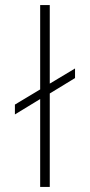

<svg xmlns="http://www.w3.org/2000/svg" viewBox="-20 -740 355 760"><path d="M39 -287 139 -348V0H177V-370L277 -431V-469L177 -409V-720H139V-386L39 -326Z"/></svg>

Font: Fixel Text ExtraLight
Style: Regular
Weight: 200
Width: 4
Designer: AlfaBravo + MacPaw
Foundry: Kyrylo Tkachov, Marchela Mozhyna, Serhii Makarenko, Maria Weinstein, Zakhar Kryvoshyya
Version: Version 1.211